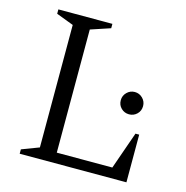

<svg xmlns="http://www.w3.org/2000/svg" viewBox="-99 -754 822 848"><g transform="rotate(15 311.5 -330.0)"><path d="M65 0V-20L144 -50V-610L65 -640V-660H312V-640L222 -610V-47H476L536 -218H553V0ZM486 -293Q465 -293 450 -307.5Q435 -322 435 -344Q435 -365 450 -380Q465 -395 486 -395Q507 -395 522 -380Q537 -365 537 -344Q537 -322 522 -307.5Q507 -293 486 -293Z"/></g></svg>

Font: Spectral SC Light
Style: Regular
Weight: 300
Designer: Jean-Baptiste Levee
Foundry: Production Type
Version: Version 2.001